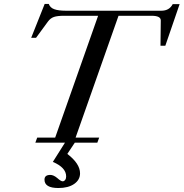

<svg xmlns="http://www.w3.org/2000/svg" viewBox="-20 -717 923 965"><path d="M157.7 0 167 -25.4H257.3L473.1 -637.7H300.8Q268.6 -637.7 251.2 -631.8Q233.9 -626 221.2 -608.9L161.1 -526.9H136.7L204.6 -697.3H225.1Q231.9 -678.2 252.7 -670.7Q273.4 -663.1 311.5 -663.1H791Q831.1 -663.1 848.1 -696.3H882.8L811 -487.3H786.6L788.1 -614.3Q788.1 -637.7 741.7 -637.7H575.7L359.9 -25.4H478.5L469.2 0H356L318.4 56.6Q382.3 105.5 382.3 154.3Q382.3 187 352.8 207.5Q323.2 228 273.4 228Q203.6 228 203.6 186Q203.6 162.1 232.9 162.1Q249 162.1 267.6 177.7Q286.1 194.3 294.9 194.3Q301.8 194.3 307.1 187.7Q312.5 181.2 312.5 169.9Q312.5 125 245.6 96.7L306.6 0Z"/></svg>

Font: Elstob 18pt Medium
Style: Italic
Weight: 500
Italic angle: -20°
Designer: Peter S. Baker
Version: Version 1.015